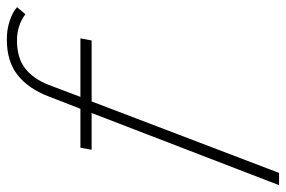

<svg xmlns="http://www.w3.org/2000/svg" viewBox="-170 -596 817 548"><g transform="rotate(-90 238.0 -321.5)"><path d="M270 -590 236 -500H403L397 -468H223L19 67H-16L190 -468H85L91 -500H202L237 -590Q259 -648 298 -679Q337 -710 400 -710Q428 -710 452.5 -702Q477 -694 492 -681L472 -657Q440 -681 397 -681Q347 -681 317 -657.5Q287 -634 270 -590Z"/></g></svg>

Font: Sarabun Thin
Style: Italic
Weight: 250
Italic angle: -10°
Designer: Suppakit Chalermlarp | Katatrad Co.,Ltd.
Foundry: Cadson Demak Co.,Ltd.
Version: Version 1.000; ttfautohint (v1.6)